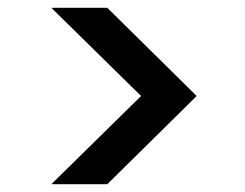

<svg xmlns="http://www.w3.org/2000/svg" viewBox="-20 -608 630 494"><path d="M343 -361 112 -134H256L486 -361L256 -588H112Z"/></svg>

Font: Malmofest Medium
Style: Regular
Weight: 500
Designer: Jonny Pinhorn (Poppins), Kolossal
Version: Version 1.004;Glyphs 3.1.2 (3151)